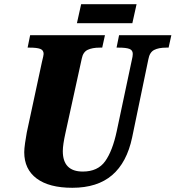

<svg xmlns="http://www.w3.org/2000/svg" viewBox="-20 -881 833 911"><path d="M95 -159Q95 -175 99 -203Q103 -231 107 -252L179 -587Q187 -619 187 -625Q187 -643 171 -649Q155 -655 122 -655H111L123 -714H478L465 -655H453Q418 -655 396 -644.5Q374 -634 368 -603L291 -252Q278 -194 278 -164Q278 -67 373 -67Q444 -67 479 -116Q514 -165 534 -259L605 -594Q610 -614 610 -625Q610 -643 594 -649Q578 -655 545 -655H533L545 -714H793L780 -655H768Q733 -655 711.5 -644Q690 -633 684 -600L607 -229Q582 -110 512 -50Q442 10 323 10Q213 10 154 -34Q95 -78 95 -159ZM365 -861H628L608 -771H345Z"/></svg>

Font: Noto Serif NarrowBlack
Style: Italic
Weight: 900
Width: 4
Italic angle: -12°
Designer: Monotype Design Team
Foundry: Monotype Imaging Inc.
Version: Version 1.001